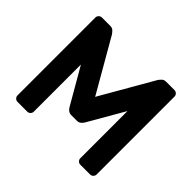

<svg xmlns="http://www.w3.org/2000/svg" viewBox="-157 -913 1126 1126"><g transform="rotate(45 406.0 -350.0)"><path d="M78 0ZM596 -673Q605 -685 613.5 -692.5Q622 -700 639 -700H707Q718 -700 726 -692Q734 -684 734 -673V-27Q734 -16 726 -8Q718 0 707 0H626Q615 0 607 -8Q599 -16 599 -27V-418L469 -193Q453 -168 432 -168H380Q359 -168 343 -193L213 -418V-27Q213 -16 205 -8Q197 0 186 0H105Q94 0 86 -8Q78 -16 78 -27V-673Q78 -684 86 -692Q94 -700 105 -700H173Q190 -700 198.5 -692.5Q207 -685 216 -673L406 -343Z"/></g></svg>

Font: Hezaedrus Medium
Style: Regular
Weight: 500
Designer: Hubert & Fischer
Foundry: Hubert & Fischer
Version: Version 1.10;September 3, 2019;FontCreator 11.5.0.2425 64-bi